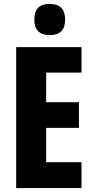

<svg xmlns="http://www.w3.org/2000/svg" viewBox="-20 -953 474 973"><path d="M232 -933C178 -933 154 -906 154 -853C154 -801 181 -775 232 -775C284 -775 310 -801 310 -853C310 -905 286 -933 232 -933ZM393 0V-131H214V-305H380V-435H214V-585H393V-714H62V0Z"/></svg>

Font: Noto Sans Arabic UI XCn XBd
Style: Regular
Weight: 800
Width: 2
Designer: Monotype Design Team, Nadine Chahine and Nizar Qandah
Foundry: Monotype Imaging Inc.
Version: Version 2.010